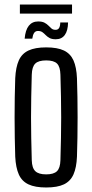

<svg xmlns="http://www.w3.org/2000/svg" viewBox="-20 -815 404 842"><path d="M182.5 7.2Q134 7.2 105 -6.4Q75.9 -20.1 62.6 -49.8Q49.2 -79.6 46.8 -127.8Q45.5 -166.7 44.8 -210.3Q44 -254 44 -299.3Q44 -344.6 44.7 -388.5Q45.4 -432.4 46.8 -472Q49.2 -520.4 62.5 -550.1Q75.8 -579.8 104.9 -593.5Q133.9 -607.2 182.5 -607.2Q231.5 -607.2 260.3 -593.5Q289 -579.7 302.3 -550Q315.5 -520.3 317.5 -472Q318.9 -433.1 319.6 -389.4Q320.3 -345.7 320.3 -300.6Q320.3 -255.5 319.6 -211.5Q318.9 -167.5 317.5 -127.8Q315.5 -80.2 302.3 -50.2Q289 -20.3 260.3 -6.5Q231.5 7.2 182.5 7.2ZM182.5 -50.3Q215.5 -50.3 229.8 -64.2Q244.1 -78 245 -112.5Q246.4 -164.4 247.4 -210.2Q248.3 -256 248.3 -300.1Q248.3 -344.2 247.4 -390Q246.4 -435.8 245 -487.3Q244.1 -522.1 230.2 -536.1Q216.3 -550.1 182.5 -550.1Q148.8 -550.1 134.6 -536.1Q120.3 -522.1 119.3 -487.3Q117.9 -435.8 117 -389.9Q116.1 -344.1 116.1 -299.9Q116.1 -255.6 117 -209.8Q117.9 -163.9 119.3 -112.5Q120.3 -78 135 -64.2Q149.6 -50.3 182.5 -50.3ZM244.3 -716.6H278.5Q277.9 -680.2 264.1 -661.5Q250.4 -642.8 224.6 -642.8Q207.4 -642.8 197.5 -648.3Q187.5 -653.7 180.5 -661Q173.5 -668.3 166 -673.8Q158.4 -679.2 146.3 -679.2Q135.4 -679.2 129.5 -670.4Q123.7 -661.6 121.6 -645.4H88.1Q91.3 -683.3 106.3 -702.1Q121.4 -720.9 147.3 -720.9Q165.1 -720.9 175.4 -715.3Q185.7 -709.8 192.6 -702.6Q199.5 -695.4 206.1 -689.8Q212.7 -684.2 223.8 -684.2Q234.4 -684.2 239.3 -692.5Q244.1 -700.8 244.3 -716.6ZM67.2 -795.2H295.9V-755.3H67.2Z"/></svg>

Font: Big Shoulders Thin
Style: Regular
Weight: 100
Designer: Patric King
Foundry: XO Type Co
Version: Version 2.002